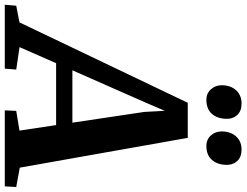

<svg xmlns="http://www.w3.org/2000/svg" viewBox="-204 -874 1006 783"><g transform="rotate(90 298.5 -483.0)"><path d="M-73.2 0 -69.2 -46.7 -1.2 -59.9 326.6 -746.2H469.7L591.2 -61.2L670.2 -46.7L667.5 0H357.6L359.6 -46.7L440.1 -59.9L417.6 -209.3H165.2L99.7 -60.2L191.2 -46.7L187.4 0ZM194.2 -275.7H407.8L363.9 -569.3L359.4 -652.5L325.6 -573.7ZM314.2 -822.1Q288.4 -822.1 271.5 -840.7Q254.6 -859.4 255.1 -887.1Q256.1 -922.8 276.4 -944.2Q296.7 -965.6 329.5 -965.6Q360.8 -965.6 376.8 -947.8Q392.9 -930 392 -903.6Q391.5 -867.2 371.8 -844.6Q352 -822.1 314.2 -822.1ZM502.3 -822.1Q476.5 -822.1 459.7 -840.7Q443 -859.4 443.5 -887.1Q444.5 -922.8 464.7 -944.2Q484.8 -965.6 517.4 -965.6Q548 -965.6 564.3 -947.8Q580.6 -930 579.8 -903.6Q579.3 -867.2 559.5 -844.6Q539.8 -822.1 502.3 -822.1Z"/></g></svg>

Font: Merriweather Light
Style: Italic
Weight: 300
Italic angle: -7.8°
Designer: Eben Sorkin
Foundry: Eben Sorkin
Version: Version 2.101